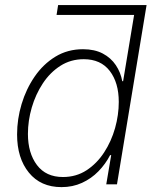

<svg xmlns="http://www.w3.org/2000/svg" viewBox="-20 -748 625 779"><path d="M545.9 -687.5H209.5L215.8 -727.5H574.7ZM229.5 11.2Q145 11.2 97.2 -47.6Q49.3 -106.4 49.3 -202.6Q49.3 -264.6 67.6 -325.7Q85.9 -386.7 120.6 -437.3Q155.3 -487.8 204.8 -518.1Q254.4 -548.3 316.9 -548.3Q363.8 -548.3 397 -530.8Q430.2 -513.2 450 -483.6Q469.7 -454.1 476.1 -418.5H479.5L530.8 -727.5H574.7L454.6 0H411.1L431.2 -118.7H426.8Q408.2 -82.5 379.4 -53Q350.6 -23.4 312.7 -6.1Q274.9 11.2 229.5 11.2ZM235.4 -29.8Q289.1 -29.8 331.1 -57.1Q373 -84.5 402.3 -129.4Q431.6 -174.3 446.8 -228Q461.9 -281.7 461.9 -334.5Q461.9 -412.6 425.3 -460.2Q388.7 -507.8 319.8 -507.8Q267.1 -507.8 225.1 -481Q183.1 -454.1 153.8 -409.7Q124.5 -365.2 108.9 -311.8Q93.3 -258.3 93.3 -204.6Q93.3 -127 129.9 -78.4Q166.5 -29.8 235.4 -29.8Z"/></svg>

Font: Inter 17pt ExtraLight
Style: Italic
Weight: 250
Italic angle: -9.3988°
Version: Version 4.001;git-66647c0bb